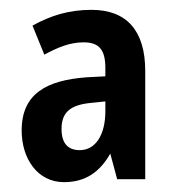

<svg xmlns="http://www.w3.org/2000/svg" viewBox="-20 -742 360 390"><path d="M166 -722C121 -722 84 -711 46 -690L70 -631C98 -646 122 -656 150 -656C182 -656 194 -640 194 -604V-587L156 -585C75 -579 24 -552 24 -477C24 -420 56 -372 110 -372C154 -372 183 -393 204 -430L218 -378H275V-598C275 -680 237 -722 166 -722ZM165 -533 194 -536V-516C194 -468 174 -437 142 -437C118 -437 105 -451 105 -480C105 -514 123 -529 165 -533Z"/></svg>

Font: Noto Sans Georgian ExtraCondensed SemiBold
Style: Regular
Weight: 600
Width: 2
Designer: Monotype Design Team, Akaki Razmadze
Foundry: Google LLC
Version: Version 2.005